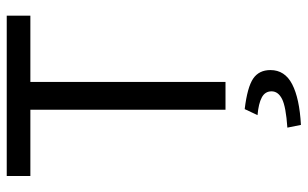

<svg xmlns="http://www.w3.org/2000/svg" viewBox="-194 -502 923 576"><g transform="rotate(-90 268.0 -214.5)"><path d="M226.2 0V-585.4H27.5V-656.3H508.4V-585.4H309.7V0ZM180.8 226.3 172.6 185.6Q235.3 181.3 258.4 169.7Q281.5 158 281.5 138.2Q281.5 118.6 263.2 108.9Q245 99.1 210.1 96.1L228.2 57.6Q294 65.5 319.7 83Q345.3 100.5 345.3 134.7Q345.3 178 302.8 200Q260.3 222 180.8 226.3Z"/></g></svg>

Font: Source Sans 3 Variable
Style: Regular
Weight: 200
Designer: Paul D. Hunt
Foundry: Adobe Systems Incorporated
Version: Version 3.026